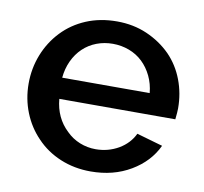

<svg xmlns="http://www.w3.org/2000/svg" viewBox="-66 -603 726 683"><g transform="rotate(10 297.5 -261.0)"><path d="M538 -124 444 -151Q427 -115 390 -93Q352 -71 307 -71Q277 -71 249.5 -82Q222 -93 201 -114Q155 -157 149 -225H568Q571 -252 571 -265Q571 -319 552.5 -367.5Q534 -416 499 -452Q462 -489 412.5 -510.5Q363 -532 304 -532Q243 -532 193 -511Q143 -490 107 -452Q71 -414 51.5 -364.5Q32 -315 32 -260Q32 -205 51.5 -156Q71 -107 107 -70Q143 -32 193.5 -11Q244 10 303 10Q385 10 447.5 -27Q510 -64 538 -124ZM196 -410Q217 -430 244.5 -440.5Q272 -451 303 -451Q334 -451 362 -440.5Q390 -430 411 -410Q432 -390 445.5 -362Q459 -334 462 -301H146Q149 -334 162 -362Q175 -390 196 -410Z"/></g></svg>

Font: RT Raleway SemiBold
Style: Regular
Weight: 400
Designer: Matt McInerney, Pablo Impallari, Rodrigo Fuenzalida — Edited by Milan Moffatt in April 2016
Foundry: Matt McInerney, Pablo Impallari, Rodrigo Fuenzalida — Edited by Milan Moffatt in April 2016
Version: Version 3.001